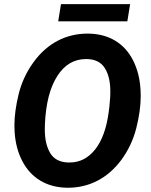

<svg xmlns="http://www.w3.org/2000/svg" viewBox="-20 -880 715 910"><path d="M596.7 -860.4H269L255.9 -778.8H583.5ZM295.9 9.8C297.9 9.8 300.3 9.8 302.2 9.8C400.4 9.8 488.8 -33.2 554.7 -121.6C587.4 -166 611.3 -215.8 625.5 -271C639.6 -326.2 647 -377.9 647 -425.8C647 -435.5 646.5 -445.8 646 -455.6C643.1 -506.8 631.3 -553.2 610.8 -593.8C569.8 -674.8 496.6 -718.8 400.9 -720.7C398.9 -720.7 396.5 -720.7 394.5 -720.7C295.4 -720.7 205.1 -676.8 138.7 -585C105.5 -539.1 82 -488.8 68.4 -434.1C55.2 -379.4 48.3 -330.1 48.3 -285.6C48.3 -274.9 48.8 -264.6 49.3 -254.4C52.7 -202.1 64.9 -156.2 85.9 -116.2C127.9 -35.6 201.7 7.8 295.9 9.8ZM495.1 -348.6C484.9 -271.5 463.4 -212.4 430.7 -171.4C397.9 -130.4 357.9 -109.9 310.1 -109.9C307.6 -109.9 304.7 -109.9 302.2 -109.9C263.2 -111.3 234.9 -126 217.8 -154.8C200.7 -183.6 192.4 -220.7 192.4 -266.6C192.4 -274.4 192.4 -282.7 192.9 -291.5C197.3 -389.6 216.8 -465.8 251.5 -519.5C285.6 -573.2 331.1 -600.1 387.7 -600.1C390.1 -600.1 392.1 -600.1 394 -600.1C432.1 -598.6 460 -584.5 477.1 -556.6C494.6 -528.8 502.9 -492.2 502.9 -446.3C502.9 -438.5 502.9 -430.2 502.4 -421.4L498.5 -375Z"/></svg>

Font: Roboto
Style: Bold Italic
Weight: 700
Italic angle: -12°
Designer: Google
Version: Version 2.137; 2017